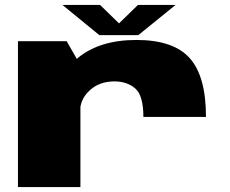

<svg xmlns="http://www.w3.org/2000/svg" viewBox="-20 -756 929 776"><path d="M559.5 -283.5H812.5Q812.5 -447.5 746.8 -521Q681 -594.5 531.5 -594.5Q384 -594.5 295.8 -522.8Q207.5 -451 207.5 -373L303.5 -305Q303.5 -355 342.8 -391Q382 -427 442.5 -427Q493.5 -427 526.5 -398.5Q559.5 -370 559.5 -283.5ZM52.5 0H305V-492.5L249.5 -589.5H52.5ZM381.5 -614H539L689.5 -736H537.5L461 -661.5L384.5 -736H232.5Z"/></svg>

Font: Anybody Expanded Black
Style: Regular
Weight: 900
Width: 7
Designer: Tyler Finck
Foundry: Etcetera Type Company
Version: Version 1.113;gftools[0.9.25]